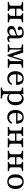

<svg xmlns="http://www.w3.org/2000/svg" viewBox="2214 -2680 653 5120"><g transform="rotate(90 2540.0 -120.5)"><path d="M442.7 -2.4Q412.1 -2.4 388.3 -1.6Q364.5 -0.8 340.3 0V-36.3L349.2 -37.1Q380.6 -40.3 391.9 -55.2Q403.2 -70.2 403.2 -105.6V-206.5H481.5V-105.6Q481.5 -70.2 495.2 -56Q508.9 -41.9 544.4 -39.5L576.6 -36.3V0Q544.4 -0.8 513.7 -1.6Q483.1 -2.4 442.7 -2.4ZM171.8 -2.4Q131.5 -2.4 100.8 -1.6Q70.2 -0.8 37.9 0V-36.3L70.2 -39.5Q105.6 -41.9 119.4 -56Q133.1 -70.2 133.1 -105.6V-307.3Q133.1 -343.5 119.4 -357.3Q105.6 -371 70.2 -374.2L37.9 -377.4V-413.7Q70.2 -412.9 100.8 -412.1Q131.5 -411.3 171.8 -411.3Q202.4 -411.3 226.2 -412.1Q250 -412.9 274.2 -413.7V-377.4L265.3 -376.6Q234.7 -373.4 223 -358.5Q211.3 -343.5 211.3 -307.3V-105.6Q211.3 -70.2 223 -55.2Q234.7 -40.3 265.3 -37.1L274.2 -36.3V0Q250 -0.8 226.2 -1.6Q202.4 -2.4 171.8 -2.4ZM403.2 -206.5V-307.3Q403.2 -343.5 391.5 -358.5Q379.8 -373.4 349.2 -376.6L340.3 -377.4V-413.7Q364.5 -412.9 388.3 -412.1Q412.1 -411.3 442.7 -411.3Q483.1 -411.3 513.7 -412.1Q544.4 -412.9 576.6 -413.7V-377.4L544.4 -374.2Q508.9 -371 495.2 -357.3Q481.5 -343.5 481.5 -307.3V-206.5ZM182.3 -196V-231.5H432.3V-196Z M925.8 -206.5V-313.7Q925.8 -351.6 902.8 -370.6Q879.8 -389.5 834.7 -389.5Q803.2 -389.5 781.9 -381Q760.5 -372.6 760.5 -359.7Q760.5 -352.4 765.7 -344Q771 -335.5 776.2 -325.8Q781.5 -316.1 781.5 -304.8Q781.5 -288.7 769.4 -279Q757.3 -269.4 737.1 -269.4Q714.5 -269.4 700.4 -283.9Q686.3 -298.4 686.3 -322.6Q686.3 -353.2 708.1 -376.6Q729.8 -400 768.1 -413.3Q806.5 -426.6 855.6 -426.6Q933.9 -426.6 968.5 -390.7Q1003.2 -354.8 1003.2 -276.6V-206.5ZM792.7 11.3Q737.1 11.3 704.4 -17.7Q671.8 -46.8 671.8 -96Q671.8 -133.9 689.9 -157.7Q708.1 -181.5 737.1 -195.2Q766.1 -208.9 798.8 -217.3Q831.5 -225.8 860.5 -233.9Q889.5 -241.9 908.1 -252.8Q926.6 -263.7 926.6 -283.9L929.8 -238.7Q923.4 -223.4 903.2 -214.1Q883.1 -204.8 858.5 -197.2Q833.9 -189.5 810.1 -179Q786.3 -168.5 771 -150.8Q755.6 -133.1 755.6 -104.8Q755.6 -75.8 773 -58.9Q790.3 -41.9 821.8 -41.9Q854 -41.9 882.7 -59.7Q911.3 -77.4 933.1 -111.3V-71.8Q907.3 -29.8 872.2 -9.3Q837.1 11.3 792.7 11.3ZM1003.2 -72.6Q1003.2 -53.2 1010.1 -44Q1016.9 -34.7 1030.6 -34.7Q1044.4 -34.7 1058.1 -41.5Q1071.8 -48.4 1086.3 -58.9L1103.2 -29Q1082.3 -8.9 1058.1 1.2Q1033.9 11.3 1003.2 11.3Q963.7 11.3 944.8 -6.9Q925.8 -25 925.8 -62.9V-206.5H1003.2Z M1301.6 -105.6Q1301.6 -69.4 1310.5 -55.2Q1319.4 -41.1 1355.6 -37.9L1371 -36.3L1371.8 0Q1356.5 -0.8 1331.5 -1.6Q1306.5 -2.4 1283.1 -2.4Q1262.9 -2.4 1240.7 -2Q1218.5 -1.6 1198.4 -1.2Q1178.2 -0.8 1164.5 0V-36.3L1199.2 -39.5Q1226.6 -42.7 1240.7 -48.8Q1254.8 -54.8 1259.7 -68.1Q1264.5 -81.5 1264.5 -105.6V-308.1Q1264.5 -332.3 1258.9 -345.6Q1253.2 -358.9 1238.7 -365.3Q1224.2 -371.8 1196 -374.2L1165.3 -377.4V-413.7Q1179.8 -412.9 1201.6 -412.5Q1223.4 -412.1 1248 -411.7Q1272.6 -411.3 1296 -411.3H1300Q1323.4 -411.3 1343.5 -412.1Q1363.7 -412.9 1381.5 -415.3L1489.5 -85.5L1465.3 -77.4L1571.8 -414.5Q1590.3 -413.7 1608.5 -412.5Q1626.6 -411.3 1646 -411.3H1656.5Q1679.8 -411.3 1704.4 -411.3Q1729 -411.3 1750.8 -412.1Q1772.6 -412.9 1787.1 -412.9V-376.6L1756.5 -373.4Q1728.2 -371 1713.7 -364.9Q1699.2 -358.9 1693.5 -345.6Q1687.9 -332.3 1687.9 -308.1V-105.6Q1687.9 -81.5 1693.5 -67.7Q1699.2 -54 1713.7 -48.4Q1728.2 -42.7 1756.5 -39.5L1787.1 -36.3V0Q1772.6 -0.8 1750.8 -1.2Q1729 -1.6 1704.4 -2Q1679.8 -2.4 1655.6 -2.4H1649.2H1647.6Q1630.6 -2.4 1613.3 -2Q1596 -1.6 1580.6 -1.2Q1565.3 -0.8 1554.8 0V-36.3L1563.7 -37.9Q1592.7 -42.7 1601.6 -55.6Q1610.5 -68.5 1610.5 -105.6V-369.4H1594.4L1475 4H1440.3L1316.9 -362.9H1301.6Z M2070.2 11.3Q2011.3 11.3 1968.1 -14.9Q1925 -41.1 1901.6 -89.9Q1878.2 -138.7 1878.2 -206.5Q1878.2 -274.2 1901.6 -323.8Q1925 -373.4 1969.4 -400Q2013.7 -426.6 2074.2 -426.6Q2128.2 -426.6 2166.9 -406Q2205.6 -385.5 2226.2 -340.7Q2246.8 -296 2245.2 -224.2H1929.8L1929 -260.5H2164.5Q2166.1 -298.4 2156 -327.4Q2146 -356.5 2125 -373.8Q2104 -391.1 2071.8 -391.1Q2029.8 -391.1 1998.4 -357.3Q1966.9 -323.4 1962.1 -251.6L1962.9 -249.2Q1962.1 -241.1 1962.1 -231.9Q1962.1 -222.6 1962.1 -212.1Q1962.1 -129 1994.8 -83.9Q2027.4 -38.7 2088.7 -38.7Q2129 -38.7 2160.1 -58.1Q2191.1 -77.4 2212.1 -117.7L2245.2 -98.4Q2224.2 -46.8 2178.2 -17.7Q2132.3 11.3 2070.2 11.3Z M2450.8 183.9Q2410.5 183.9 2379.4 184.7Q2348.4 185.5 2316.9 186.3V150L2348.4 146.8Q2383.9 144.4 2398 130.2Q2412.1 116.1 2412.1 80.6V-206.5H2489.5V80.6Q2489.5 104 2496.4 117.7Q2503.2 131.5 2520.2 137.9Q2537.1 144.4 2565.3 146.8L2606.5 150V186.3Q2582.3 185.5 2558.1 185.1Q2533.9 184.7 2508.1 184.3Q2482.3 183.9 2450.8 183.9ZM2619.4 -425Q2670.2 -425 2708.1 -398.4Q2746 -371.8 2766.5 -323.8Q2787.1 -275.8 2787.1 -210.5Q2787.1 -141.9 2764.1 -91.5Q2741.1 -41.1 2699.2 -13.7Q2657.3 13.7 2600.8 13.7Q2554 13.7 2521.8 -7.3Q2489.5 -28.2 2473.4 -62.9L2484.7 -88.7Q2495.2 -62.1 2521 -45.2Q2546.8 -28.2 2583.1 -28.2Q2641.1 -28.2 2672.6 -74.6Q2704 -121 2704 -207.3Q2704 -289.5 2675.4 -333.9Q2646.8 -378.2 2592.7 -378.2Q2553.2 -378.2 2523.8 -355.6Q2494.4 -333.1 2482.3 -296L2472.6 -320.2Q2486.3 -367.7 2525.4 -396.4Q2564.5 -425 2619.4 -425ZM2412.1 -206.5V-307.3Q2412.1 -343.5 2398 -357.7Q2383.9 -371.8 2347.6 -375.8L2316.9 -378.2V-414.5Q2331.5 -413.7 2344.8 -413.3Q2358.1 -412.9 2373.4 -412.9Q2408.1 -412.9 2437.5 -415.7Q2466.9 -418.5 2489.5 -424.2V-414.5V-206.5Z M3103.2 11.3Q3044.4 11.3 3001.2 -14.9Q2958.1 -41.1 2934.7 -89.9Q2911.3 -138.7 2911.3 -206.5Q2911.3 -274.2 2934.7 -323.8Q2958.1 -373.4 3002.4 -400Q3046.8 -426.6 3107.3 -426.6Q3161.3 -426.6 3200 -406Q3238.7 -385.5 3259.3 -340.7Q3279.8 -296 3278.2 -224.2H2962.9L2962.1 -260.5H3197.6Q3199.2 -298.4 3189.1 -327.4Q3179 -356.5 3158.1 -373.8Q3137.1 -391.1 3104.8 -391.1Q3062.9 -391.1 3031.5 -357.3Q3000 -323.4 2995.2 -251.6L2996 -249.2Q2995.2 -241.1 2995.2 -231.9Q2995.2 -222.6 2995.2 -212.1Q2995.2 -129 3027.8 -83.9Q3060.5 -38.7 3121.8 -38.7Q3162.1 -38.7 3193.1 -58.1Q3224.2 -77.4 3245.2 -117.7L3278.2 -98.4Q3257.3 -46.8 3211.3 -17.7Q3165.3 11.3 3103.2 11.3Z M3773.4 -2.4Q3742.7 -2.4 3719 -1.6Q3695.2 -0.8 3671 0V-36.3L3679.8 -37.1Q3711.3 -40.3 3722.6 -55.2Q3733.9 -70.2 3733.9 -105.6V-206.5H3812.1V-105.6Q3812.1 -70.2 3825.8 -56Q3839.5 -41.9 3875 -39.5L3907.3 -36.3V0Q3875 -0.8 3844.4 -1.6Q3813.7 -2.4 3773.4 -2.4ZM3502.4 -2.4Q3462.1 -2.4 3431.5 -1.6Q3400.8 -0.8 3368.5 0V-36.3L3400.8 -39.5Q3436.3 -41.9 3450 -56Q3463.7 -70.2 3463.7 -105.6V-307.3Q3463.7 -343.5 3450 -357.3Q3436.3 -371 3400.8 -374.2L3368.5 -377.4V-413.7Q3400.8 -412.9 3431.5 -412.1Q3462.1 -411.3 3502.4 -411.3Q3533.1 -411.3 3556.9 -412.1Q3580.6 -412.9 3604.8 -413.7V-377.4L3596 -376.6Q3565.3 -373.4 3553.6 -358.5Q3541.9 -343.5 3541.9 -307.3V-105.6Q3541.9 -70.2 3553.6 -55.2Q3565.3 -40.3 3596 -37.1L3604.8 -36.3V0Q3580.6 -0.8 3556.9 -1.6Q3533.1 -2.4 3502.4 -2.4ZM3733.9 -206.5V-307.3Q3733.9 -343.5 3722.2 -358.5Q3710.5 -373.4 3679.8 -376.6L3671 -377.4V-413.7Q3695.2 -412.9 3719 -412.1Q3742.7 -411.3 3773.4 -411.3Q3813.7 -411.3 3844.4 -412.1Q3875 -412.9 3907.3 -413.7V-377.4L3875 -374.2Q3839.5 -371 3825.8 -357.3Q3812.1 -343.5 3812.1 -307.3V-206.5ZM3512.9 -196V-231.5H3762.9V-196Z M4404 -2.4Q4373.4 -2.4 4349.6 -1.6Q4325.8 -0.8 4301.6 0V-36.3L4310.5 -37.1Q4341.9 -40.3 4353.2 -55.2Q4364.5 -70.2 4364.5 -105.6V-206.5H4442.7V-105.6Q4442.7 -70.2 4456.5 -56Q4470.2 -41.9 4505.6 -39.5L4537.9 -36.3V0Q4505.6 -0.8 4475 -1.6Q4444.4 -2.4 4404 -2.4ZM4133.1 -2.4Q4092.7 -2.4 4062.1 -1.6Q4031.5 -0.8 3999.2 0V-36.3L4031.5 -39.5Q4066.9 -41.9 4080.6 -56Q4094.4 -70.2 4094.4 -105.6V-307.3Q4094.4 -343.5 4080.6 -357.3Q4066.9 -371 4031.5 -374.2L3999.2 -377.4V-413.7Q4031.5 -412.9 4062.1 -412.1Q4092.7 -411.3 4133.1 -411.3Q4163.7 -411.3 4187.5 -412.1Q4211.3 -412.9 4235.5 -413.7V-377.4L4226.6 -376.6Q4196 -373.4 4184.3 -358.5Q4172.6 -343.5 4172.6 -307.3V-105.6Q4172.6 -70.2 4184.3 -55.2Q4196 -40.3 4226.6 -37.1L4235.5 -36.3V0Q4211.3 -0.8 4187.5 -1.6Q4163.7 -2.4 4133.1 -2.4ZM4364.5 -206.5V-307.3Q4364.5 -343.5 4352.8 -358.5Q4341.1 -373.4 4310.5 -376.6L4301.6 -377.4V-413.7Q4325.8 -412.9 4349.6 -412.1Q4373.4 -411.3 4404 -411.3Q4444.4 -411.3 4475 -412.1Q4505.6 -412.9 4537.9 -413.7V-377.4L4505.6 -374.2Q4470.2 -371 4456.5 -357.3Q4442.7 -343.5 4442.7 -307.3V-206.5ZM4143.5 -196V-231.5H4393.5V-196Z M4824.2 11.3Q4769.4 11.3 4725 -11.7Q4680.6 -34.7 4654.8 -82.7Q4629 -130.6 4629 -207.3Q4629 -283.9 4654.8 -332.3Q4680.6 -380.6 4725 -403.6Q4769.4 -426.6 4825 -426.6Q4880.6 -426.6 4924.2 -403.6Q4967.7 -380.6 4994 -332.3Q5020.2 -283.9 5020.2 -207.3Q5020.2 -131.5 4994 -83.1Q4967.7 -34.7 4924.2 -11.7Q4880.6 11.3 4824.2 11.3ZM4825 -25Q4873.4 -25 4904.8 -68.1Q4936.3 -111.3 4936.3 -207.3Q4936.3 -303.2 4904.8 -346.8Q4873.4 -390.3 4825 -390.3Q4775 -390.3 4744 -346.8Q4712.9 -303.2 4712.9 -207.3Q4712.9 -111.3 4744 -68.1Q4775 -25 4825 -25Z"/></g></svg>

Font: Playfair 9pt
Style: Regular
Weight: 400
Designer: Claus Eggers Sørensen
Foundry: Claus Eggers Sørensen
Version: Version 2.203